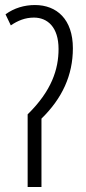

<svg xmlns="http://www.w3.org/2000/svg" viewBox="-20 -744 341 764"><path d="M119 -724C77 -724 36 -712 2 -687L23 -643C51 -662 80 -674 115 -674C169 -674 213 -636 213 -549C213 -469 186 -383 90 -289V0H145V-272C227 -352 270 -444 270 -552C270 -667 206 -724 119 -724Z"/></svg>

Font: Noto Sans Display Condensed Light
Style: Regular
Weight: 300
Width: 3
Designer: Monotype Design Team
Foundry: Monotype Imaging Inc.
Version: Version 1.900